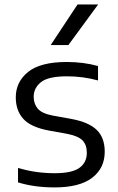

<svg xmlns="http://www.w3.org/2000/svg" viewBox="-20 -828 526 858"><path d="M224 9.5Q133 9.5 60.5 -13V-77.5Q103.5 -65 143.2 -59.5Q183 -54 224.5 -54Q302 -54 335 -78Q368 -102 368 -145Q368 -181 348.5 -200.8Q329 -220.5 279.5 -230L196.5 -245Q117.5 -260 84 -297Q50.5 -334 50.5 -393Q50.5 -462 105.5 -506.5Q160.5 -551 278.5 -551Q353 -551 418 -533V-468.5Q350.5 -487 280 -487Q195.5 -487 163 -460.8Q130.5 -434.5 130.5 -395.5Q130.5 -364.5 148.5 -342.8Q166.5 -321 216 -311.5L299 -296.5Q377 -282 412.5 -247.2Q448 -212.5 448 -150Q448 -76.5 391.8 -33.5Q335.5 9.5 224 9.5ZM206.5 -626.5 326.5 -808H418.5L285.5 -626.5Z"/></svg>

Font: Encode Sans SmExp
Style: Regular
Weight: 400
Width: 6
Designer: Multiple Designers
Foundry: Impallari Type
Version: Version 3.002; ttfautohint (v1.8.3) -l 8 -r 50 -G 200 -x 14 